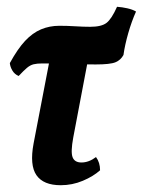

<svg xmlns="http://www.w3.org/2000/svg" viewBox="-20 -537 421 566"><path d="M35 -313Q23 -318 16.5 -329Q10 -340 9 -351Q32 -393 54 -416.5Q76 -440 101 -450.5Q126 -461 155 -461Q178 -461 202 -459.5Q226 -458 246 -458Q279 -458 294 -469.5Q309 -481 325 -517Q340 -516 355.5 -512.5Q371 -509 381 -503Q368 -474 358 -439Q348 -404 344 -375Q336 -360 320.5 -353.5Q305 -347 262 -347Q238 -347 209 -348Q180 -349 153 -349.5Q126 -350 105 -350Q89 -350 79 -347.5Q69 -345 59.5 -337Q50 -329 35 -313ZM159 9Q108 9 87.5 -20.5Q67 -50 79 -114L128 -369H241L196 -132Q188 -89 194 -73.5Q200 -58 220 -58Q242 -58 263 -74Q275 -58 275 -35Q255 -17 224 -4Q193 9 159 9Z"/></svg>

Font: Vollkorn SemiBold
Style: Italic
Weight: 600
Italic angle: -11°
Designer: Friedrich Althausen
Foundry: Friedrich Althausen
Version: Version 5.000